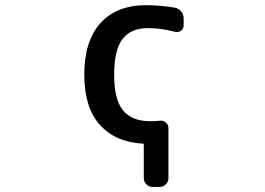

<svg xmlns="http://www.w3.org/2000/svg" viewBox="-20 -576 1040 753"><path d="M606.4 -102.5Q620.1 -104.5 630.4 -95.7Q640.6 -86.9 640.6 -74.2V123Q640.6 136.7 630.4 147Q620.1 157.2 605.5 157.2H578.1Q564.5 157.2 554.2 147Q543.9 136.7 543.9 123V-7.8Q543.9 -12.7 540 -12.7Q432.6 -18.6 372.1 -85.9Q310.5 -154.3 310.5 -283.2Q310.5 -415 374 -485.4Q437.5 -555.7 552.7 -555.7Q606.4 -555.7 666 -545.9Q680.7 -543 690.4 -531.2Q700.2 -519.5 700.2 -503.9V-476.6Q700.2 -462.9 689.9 -455.6Q679.7 -448.2 667 -451.2Q610.4 -465.8 560.5 -465.8Q493.2 -465.8 460.4 -422.9Q427.7 -379.9 427.7 -283.2Q427.7 -185.5 462.4 -143.1Q497.1 -100.6 570.3 -100.6Q587.9 -100.6 606.4 -102.5Z"/></svg>

Font: Gen Jyuu Gothic L Monospace Medium
Style: Regular
Weight: 500
Designer: [Source Han Sans]
Ryoko NISHIZUKA  (kana & ideographs); Paul D. Hunt (Latin, Greek & Cyrillic); Wenlong ZHANG  (bopomofo
Version: Version 1.002.20150607